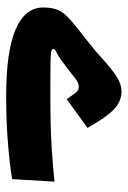

<svg xmlns="http://www.w3.org/2000/svg" viewBox="85 -496 416 626"><g transform="rotate(90 293.0 -183.0)"><path d="M293.5 4.9Q147.5 4.9 75.9 -25.9Q4.4 -56.6 4.4 -115.7Q4.4 -145.5 12.7 -164.6Q21 -183.6 44.2 -204.1Q67.4 -224.6 111.3 -258.3Q145 -284.2 173.3 -310.3Q201.7 -336.4 227.5 -353.8Q253.4 -371.1 278.8 -371.1Q310.5 -371.1 336.7 -346.2Q362.8 -321.3 397 -260.3L303.2 -192.4Q289.6 -212.9 282 -222.4Q274.4 -231.9 263.2 -231.9Q249.5 -231.9 233.2 -218.5Q216.8 -205.1 181.6 -178.7Q161.1 -163.6 150.6 -159.2Q140.1 -154.8 139.6 -148.9Q139.6 -145.5 143.1 -143.6Q146.5 -141.6 160.9 -140.6Q175.3 -139.6 207.3 -139.4Q239.3 -139.2 295.4 -139.2Q396 -139.2 463.4 -143.6Q530.8 -147.9 572.3 -152.8L564 -14.6Q519.5 -6.8 447 -1Q374.5 4.9 293.5 4.9Z"/></g></svg>

Font: Cascadia Mono PL
Style: Bold
Weight: 700
Monospace: yes
Designer: Aaron Bell
Foundry: Saja Typeworks
Version: Version 2404.023; ttfautohint (v1.8.4)